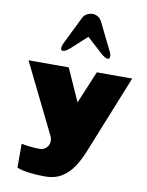

<svg xmlns="http://www.w3.org/2000/svg" viewBox="-121 -1096 1048 1368"><g transform="rotate(10 403.0 -412.0)"><path d="M564.9 -40Q538.6 25.9 503.9 77.4Q469.2 128.9 419.9 158.4Q370.6 188 299.8 188Q241.7 188 186.5 180.9Q131.3 173.8 98.1 160.2V-13.2Q119.6 -7.8 157.7 -3.4Q195.8 1 228 1Q260.3 1 279.5 -19.3Q298.8 -39.6 298.8 -67.9Q298.8 -74.7 297.6 -81.5Q296.4 -88.4 293.9 -96.2L43 -606.9H334L439 -372.1L537.1 -606.9H793ZM364.7 -967.8Q375 -989.3 394.8 -1000.5Q414.6 -1011.7 435.1 -1011.7Q455.1 -1011.7 473.9 -1001.2Q492.7 -990.7 503.9 -967.8L604 -764.2Q608.9 -754.4 609.9 -746.6Q610.8 -738.8 610.8 -732.9Q610.8 -715.8 596.7 -715.8Q576.7 -715.8 544.9 -745.1L434.1 -845.7L323.7 -745.1Q291.5 -715.8 272 -715.8Q256.8 -715.8 256.8 -732.9Q256.8 -738.8 258.5 -746.6Q260.3 -754.4 264.6 -764.2Z"/></g></svg>

Font: Rammetto One
Style: Regular
Weight: 400
Designer: Vernon Adams
Foundry: Vernon Adams
Version: Version 1.100; ttfautohint (v1.8.4.7-5d5b)